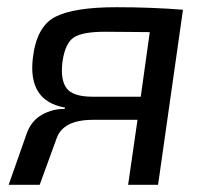

<svg xmlns="http://www.w3.org/2000/svg" viewBox="-20 -512 577 532"><path d="M487 -485 418 0H335L361 -180H238Q155 -180 137 -129L90 0H4L54 -142Q67 -178 97 -194.5Q127 -211 159 -210L160 -214Q57 -232 71 -351Q81 -438 132.5 -465Q184 -492 303 -492Q400 -492 487 -485ZM370 -244 395 -423Q379 -423 337 -423.5Q295 -424 271 -424Q207 -424 183.5 -407.5Q160 -391 153 -340Q147 -291 164.5 -267.5Q182 -244 237 -244Z"/></svg>

Font: Exo 2.0
Style: Italic
Weight: 400
Italic angle: -8°
Designer: Natanael Gama
Version: Version 1.001;PS 001.001;hotconv 1.0.70;makeotf.lib2.5.58329